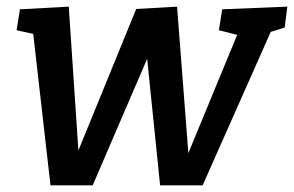

<svg xmlns="http://www.w3.org/2000/svg" viewBox="-20 -556 885 578"><path d="M649 -528 845 -536 837 -473 795 -460 590 2H462L423 -379L259 2H132L80 -454L30 -465L40 -528L187 -536L216 -103L390 -529L513 -536L547 -95L694 -451L639 -465Z"/></svg>

Font: Bitter Pro SemiBold
Style: Italic
Weight: 600
Italic angle: -9°
Designer: Sol Matas, and Bitter project Authors
Foundry: Sol Matas
Version: Version 1.010